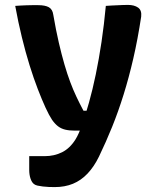

<svg xmlns="http://www.w3.org/2000/svg" viewBox="-20 -562 640 782"><path d="M501 -542Q527 -542 542.5 -531Q558 -520 555 -494Q541 -402 523 -324Q505 -246 483.5 -177Q462 -108 437 -46Q412 16 383 76Q363 117 336.5 145Q310 173 277 186.5Q244 200 203 200Q191 200 178.5 199.5Q166 199 154 197.5Q142 196 133 194Q124 192 119 188Q110 182 104.5 166Q99 150 99 130V74H111Q124 74 136.5 74Q149 74 162 74Q201 74 233 58Q265 42 288 5Q301 -16 314.5 -54.5Q328 -93 342.5 -144.5Q357 -196 370 -258.5Q383 -321 393.5 -391.5Q404 -462 411 -538Q423 -539 434.5 -539.5Q446 -540 456.5 -540.5Q467 -541 478.5 -541.5Q490 -542 501 -542ZM135 -541Q164 -541 179 -532.5Q194 -524 197 -502Q208 -438 219.5 -388.5Q231 -339 242.5 -299.5Q254 -260 266 -228Q278 -196 291.5 -167.5Q305 -139 320 -111H367L341 -30H284Q262 -30 245.5 -34Q229 -38 216.5 -47.5Q204 -57 192 -74Q180 -92 165.5 -123.5Q151 -155 134 -199Q117 -243 100.5 -296Q84 -349 69 -410.5Q54 -472 42 -538Q54 -539 65.5 -539.5Q77 -540 88.5 -540.5Q100 -541 111.5 -541Q123 -541 135 -541Z"/></svg>

Font: Rec Mono Semicasual
Style: Bold
Weight: 700
Version: Version 1.085; ttfautohint (v1.8.4.7-5d5b)